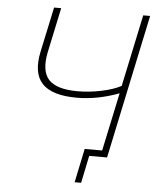

<svg xmlns="http://www.w3.org/2000/svg" viewBox="-57 -759 767 942"><g transform="rotate(5 326.5 -287.5)"><path d="M610 -710H644L494 0H406L378 135H346L381 -32H467L528 -319Q422 -279 320 -279Q198 -279 149.5 -330.5Q101 -382 124 -490L171 -710H206L159 -489Q140 -395 179 -353Q218 -311 322 -311Q379 -311 438.5 -323.5Q498 -336 535 -356Z"/></g></svg>

Font: Raleway-v4020 ExtraLight
Style: Italic
Weight: 275
Italic angle: -12°
Designer: Matt McInerney, Pablo Impallari, Rodrigo Fuenzalida
Foundry: Matt McInerney, Pablo Impallari, Rodrigo Fuenzalida
Version: Version 4.020;PS 004.020;hotconv 1.0.88;makeotf.lib2.5.64775